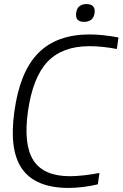

<svg xmlns="http://www.w3.org/2000/svg" viewBox="-20 -919 605 948"><path d="M395 -811Q374 -811 363.5 -821.5Q353 -832 356 -855Q359 -878 372.5 -888.5Q386 -899 407 -899Q428 -899 439 -888.5Q450 -878 447 -855Q444 -832 430 -821.5Q416 -811 395 -811ZM317 9Q155 8 89.5 -84.5Q24 -177 51 -369Q78 -565 169 -657Q260 -749 423 -749Q453 -749 491 -745Q529 -741 565 -734L557 -677Q522 -684 487 -687.5Q452 -691 422 -691Q288 -691 215 -614.5Q142 -538 118 -369Q95 -204 145.5 -126.5Q196 -49 325 -49Q338 -49 356.5 -50Q375 -51 396 -53.5Q417 -56 436.5 -59Q456 -62 471 -65L463 -9Q432 -1 392 4Q352 9 317 9Z"/></svg>

Font: Plata Sans Light
Style: Italic
Weight: 300
Italic angle: -8°
Designer: Pablo Impallari, Andres Torresi, & Cristiano Sobral
Foundry: Pablo Impallari, Andres Torresi, & Cristiano Sobral
Version: Version 1.00;December 28, 2019;FontCreator 12.0.0.2547 64-bi